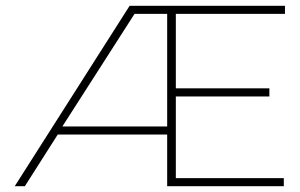

<svg xmlns="http://www.w3.org/2000/svg" viewBox="-20 -645 1040 665"><path d="M31 0 429 -625H967V-597H589V-339H913V-311H589V-28H963V0H559V-179H180L66 0ZM196 -207H559V-597H446Z"/></svg>

Font: Inconsolata UltraExpanded ExtraLight
Style: Regular
Weight: 200
Width: 9
Monospace: yes
Designer: Raph Levien, Cyreal, Brenton Simpson
Foundry: Raph Levien, Cyreal, Google
Version: Version 3.001; ttfautohint (v1.8.2.53-6de2)